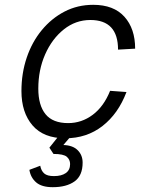

<svg xmlns="http://www.w3.org/2000/svg" viewBox="-20 -562 640 797"><path d="M251 12Q161 12 115 -41.5Q69 -95 69 -184Q69 -258 91 -323Q113 -388 153.5 -437Q194 -486 248 -514Q302 -542 367 -542Q452 -542 496.5 -492.5Q541 -443 541 -360L470 -356Q470 -479 355 -479Q294 -479 245 -440Q196 -401 167.5 -336.5Q139 -272 139 -194Q139 -125 169 -88Q199 -51 263 -51Q319 -51 365 -85.5Q411 -120 437 -185L505 -180Q471 -90 405.5 -39Q340 12 251 12ZM199 215Q153 215 130 195Q107 175 102 143L147 126Q151 147 163.5 158Q176 169 204 169Q235 169 253 156.5Q271 144 271 119Q271 101 257.5 89Q244 77 202 77L185 51L232 -8H284L243 40Q282 41 302.5 61.5Q323 82 323 113Q323 167 289.5 191Q256 215 199 215Z"/></svg>

Font: Geist Mono Light
Style: Italic
Weight: 300
Italic angle: -12°
Monospace: yes
Designer: Basement.studio, Andrés Briganti, Mateo Zaragoza
Foundry: Basement.studio, Vercel, Andrés Briganti, Guido Ferreyra, Mateo Zaragoza
Version: Version 1.500; ttfautohint (v1.8.4.7-5d5b)